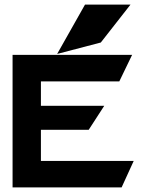

<svg xmlns="http://www.w3.org/2000/svg" viewBox="-20 -820 616 840"><path d="M421 -634 551 -800H352L230 -584ZM159 -464H502L558 -580H35V0H512L565 -116H159V-252H368L436 -357H159Z"/></svg>

Font: Charger
Style: Hemi
Weight: 900
Designer: Jasper
Foundry: Cannot Into Space Fonts
Version: Version 0.99